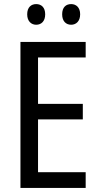

<svg xmlns="http://www.w3.org/2000/svg" viewBox="-20 -919 488 939"><path d="M113 -849C113 -815 133 -798 157 -798C182 -798 201 -815 201 -849C201 -883 182 -899 157 -899C133 -899 113 -884 113 -849ZM284 -849C284 -815 303 -798 328 -798C352 -798 372 -815 372 -849C372 -883 352 -899 328 -899C303 -899 284 -884 284 -849ZM399 0V-77H166V-335H385V-411H166V-638H399V-714H80V0Z"/></svg>

Font: Noto Sans Sinhala Condensed
Style: Regular
Weight: 400
Width: 3
Designer: Jelle Bosma - Monotype Design Team
Foundry: Monotype Imaging Inc.
Version: Version 2.006